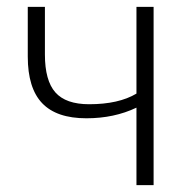

<svg xmlns="http://www.w3.org/2000/svg" viewBox="-20 -540 546 560"><path d="M378 0V-226Q313 -195 232 -195Q145 -195 103 -239Q61 -283 61 -375V-520H111V-381Q111 -305 141.5 -270.5Q172 -236 240 -236Q326 -236 378 -267V-520H428V0Z"/></svg>

Font: Raleway-v4020 Light
Style: Regular
Weight: 300
Designer: Matt McInerney, Pablo Impallari, Rodrigo Fuenzalida
Foundry: Matt McInerney, Pablo Impallari, Rodrigo Fuenzalida
Version: Version 4.020;PS 004.020;hotconv 1.0.88;makeotf.lib2.5.64775